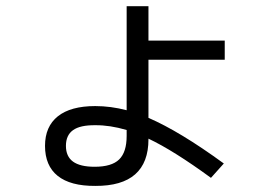

<svg xmlns="http://www.w3.org/2000/svg" viewBox="-20 -612 904 627"><path d="M127 -135.7Q127 -198.7 168.9 -232.2Q210.9 -265.6 291 -265.6Q341.8 -265.6 393.6 -252V-591.8H464.8V-479.5H713.9V-417H464.8V-227.1Q566.9 -183.1 710.9 -78.1L668.9 -31.2Q547.4 -120.1 464.8 -159.2V-157.2Q464.8 -81.1 421.4 -42.7Q377.9 -4.4 291 -4.9Q210 -4.4 168.5 -37.6Q127 -70.8 127 -135.7ZM289.1 -67.4Q344.7 -67.4 369.1 -91.3Q393.6 -115.2 393.6 -168V-187.5Q338.4 -203.6 291 -203.1Q241.7 -203.6 218.5 -187Q195.3 -170.4 195.3 -135.7Q195.3 -101.1 218.5 -84.2Q241.7 -67.4 289.1 -67.4Z"/></svg>

Font: Pretendard GOV
Style: Regular
Weight: 400
Designer: Base glyphs from Inter by Rasmus Andersson; Hangeul glyphs from Noto Sans CJK(Source Han Sans) by Jang Soo-young and Kan
Foundry: Kil Hyung-jin
Version: Version 1.309